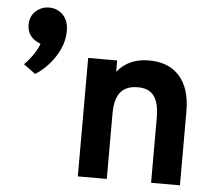

<svg xmlns="http://www.w3.org/2000/svg" viewBox="-51 -768 930 825"><g transform="rotate(5 414.0 -356.0)"><path d="M93 -422.5 41.5 -460Q50.5 -468 63.2 -483.8Q76 -499.5 87.8 -518.2Q99.5 -537 104.5 -554Q79.5 -562.5 63 -581.5Q46.5 -600.5 46.5 -631Q46.5 -668 71.2 -690Q96 -712 128.5 -712Q163 -712 187.8 -687.8Q212.5 -663.5 212.5 -617Q212.5 -578.5 195.8 -541.2Q179 -504 151.8 -473Q124.5 -442 93 -422.5ZM314 0V-511H439V-462Q463.5 -492.5 497.8 -507.8Q532 -523 576 -523Q661.5 -523 708 -470.2Q754.5 -417.5 754.5 -318.5V0H630V-280Q630 -344.5 607.8 -374.2Q585.5 -404 538.5 -404Q487.5 -404 463.2 -374.2Q439 -344.5 439 -282V0Z"/></g></svg>

Font: Undotted
Style: Bold
Weight: 700
Designer: Delve Withrington, Dave Bailey, Thomas Jockin
Foundry: Delve Fonts LLC
Version: Version 4.000